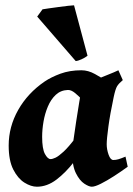

<svg xmlns="http://www.w3.org/2000/svg" viewBox="-20 -685 501 723"><path d="M460.9 -57.1Q436 -39.1 409.2 -21.7Q382.3 -4.4 359.9 6.8Q337.4 18.1 325.7 18.1Q314.9 18.1 297.4 6.6Q279.8 -4.9 265.9 -32.7Q252 -60.5 252 -109.4Q252 -122.6 256.3 -155.3Q260.7 -188 266.8 -227.3Q272.9 -266.6 278.3 -299.6Q283.7 -332.5 286.1 -345.7Q288.6 -356 304.4 -366.2Q320.3 -376.5 343 -386Q365.7 -395.5 388.2 -404.3Q410.6 -413.1 425.8 -420.4L442.4 -383.3Q427.7 -371.1 421.1 -360.6Q414.6 -350.1 408.2 -319.8Q394.5 -255.4 388.2 -208.5Q381.8 -161.6 381.8 -141.6Q381.8 -122.6 388.9 -102.5Q396 -82.5 406.7 -82.5Q416 -82.5 425.5 -85.2Q435.1 -87.9 452.6 -95.2ZM415 -361.8Q405.8 -355.5 394.5 -339.6Q383.3 -323.7 372.3 -306.6Q361.3 -289.6 351.8 -277.1Q342.3 -264.6 336.4 -264.6Q330.6 -264.6 318.8 -277.1Q307.1 -289.6 292.5 -305.9Q277.8 -322.3 262.9 -334.5Q248 -346.7 235.4 -346.2Q208.5 -345.2 189.9 -327.9Q171.4 -310.5 160.2 -283.7Q148.9 -256.8 143.8 -226.8Q138.7 -196.8 138.7 -169.9Q138.7 -124.5 149.2 -105.2Q159.7 -85.9 170.4 -85.9Q177.7 -85.9 189.2 -91.3Q200.7 -96.7 219.5 -114Q238.3 -131.3 265.6 -167.5L259.3 -76.2Q227.5 -35.2 192.4 -8.5Q157.2 18.1 119.1 18.1Q96.7 18.1 72 2.7Q47.4 -12.7 30 -46.6Q12.7 -80.6 12.7 -136.7Q12.7 -208 48.6 -271.2Q84.5 -334.5 147.9 -377.9Q172.4 -394.5 207.5 -407.5Q242.7 -420.4 286.6 -420.4Q312 -420.4 337.6 -406.2Q363.3 -392.1 384 -377.7Q404.8 -363.3 415 -361.8ZM309.6 -475.1Q301.3 -468.3 287.4 -461.9Q273.4 -455.6 265.1 -455.1L120.1 -622.6L140.1 -649.9Q145.5 -650.9 162.4 -653.3Q179.2 -655.8 199.5 -658.4Q219.7 -661.1 236.3 -663.1Q252.9 -665 258.8 -665Z"/></svg>

Font: Dai Banna SIL
Style: Bold Italic
Weight: 700
Italic angle: -11°
Designer: Victor Gaultney
Foundry: SIL International
Version: Version 4.000